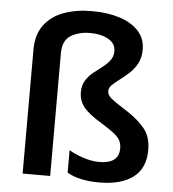

<svg xmlns="http://www.w3.org/2000/svg" viewBox="-54 -815 789 875"><g transform="rotate(5 340.5 -377.5)"><path d="M577 -610Q577 -574 563 -547.5Q549 -521 528 -501.5Q507 -482 486 -466.5Q465 -451 451 -437.5Q437 -424 437 -409Q437 -396 445.5 -385.5Q454 -375 475 -360.5Q496 -346 534 -322Q584 -289 613 -252.5Q642 -216 642 -157Q642 -73 587 -31.5Q532 10 432 10Q340 10 285 -22V-125Q309 -110 348.5 -96.5Q388 -83 424 -83Q514 -83 514 -153Q514 -173 506.5 -188Q499 -203 479 -219Q459 -235 422 -258Q360 -295 336.5 -324.5Q313 -354 313 -393Q313 -424 326.5 -446Q340 -468 360.5 -484.5Q381 -501 401 -516Q421 -531 435 -549Q449 -567 449 -592Q449 -627 415.5 -646Q382 -665 332 -665Q279 -665 243 -642Q207 -619 207 -563V0H81V-567Q81 -636 114 -680Q147 -724 203.5 -744.5Q260 -765 332 -765Q403 -765 458 -747.5Q513 -730 545 -695.5Q577 -661 577 -610Z"/></g></svg>

Font: Noto Sans Gujarati SemiBold
Style: Regular
Weight: 600
Designer: Jelle Bosma - Monotype Design Team, Universal Thirst
Foundry: Monotype Imaging Inc.
Version: Version 2.106; ttfautohint (v1.8.4.7-5d5b)